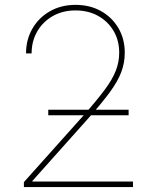

<svg xmlns="http://www.w3.org/2000/svg" viewBox="-20 -757 633 777"><path d="M76.7 0V-20L316.9 -288.6Q372.1 -351.1 403.8 -393.8Q435.5 -436.5 449 -471.7Q462.4 -506.8 462.4 -543.5Q462.4 -593.3 439.7 -631.8Q417 -670.4 377.2 -692.6Q337.4 -714.8 285.6 -714.8Q233.4 -714.8 193.1 -691.7Q152.8 -668.5 130.4 -629.2Q107.9 -589.8 107.9 -541H85.4Q85.4 -596.2 110.8 -640.6Q136.2 -685.1 181.6 -711.2Q227.1 -737.3 285.6 -737.3Q343.8 -737.3 388.7 -712.2Q433.6 -687 459.2 -643.3Q484.9 -599.6 484.9 -543.5Q484.9 -502.9 470.9 -465.6Q457 -428.2 424.1 -383.3Q391.1 -338.4 334.5 -274.9L110.8 -24.4V-22.5H518.1V0ZM175.3 -290.5V-313H500.5V-290.5Z"/></svg>

Font: Inter 20pt Thin
Style: Regular
Weight: 250
Version: Version 4.001;git-66647c0bb